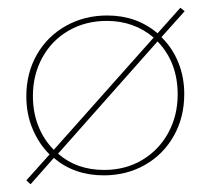

<svg xmlns="http://www.w3.org/2000/svg" viewBox="-20 -450 544 496"><path d="M456 -207Q456 -147 429 -99Q402 -51 354.5 -24Q307 3 248 3Q172 3 119 -42L59 26L48 16L108 -51Q80 -79 64 -117.5Q48 -156 48 -201Q48 -261 75 -308.5Q102 -356 150 -383Q198 -410 257 -410Q333 -410 387 -364L446 -430L457 -421L397 -354Q425 -327 440.5 -289Q456 -251 456 -207ZM119 -63 377 -353Q326 -396 256 -396Q201 -396 157.5 -371Q114 -346 89.5 -301.5Q65 -257 65 -202Q65 -160 79 -124.5Q93 -89 119 -63ZM439 -206Q439 -289 387 -343L130 -53Q178 -11 249 -11Q304 -11 347 -36.5Q390 -62 414.5 -106.5Q439 -151 439 -206Z"/></svg>

Font: Ysabeau Infant Thin
Style: Regular
Weight: 200
Designer: Christian Thalmann (Catharsis Fonts)
Version: Version 0.003